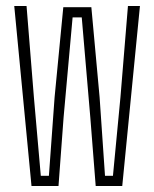

<svg xmlns="http://www.w3.org/2000/svg" viewBox="-20 -620 514 640"><path d="M85 0 27.5 -600H68.5L93 -296L116 -34H143L162 -296L191 -596H284.5L312 -296L330 -34H356.5L381.5 -296L406.5 -600H446.5L387.5 0H299L281 -229L252.5 -562H222L192 -229L175 0Z"/></svg>

Font: Big Shoulders Text SC Thin
Style: Regular
Weight: 100
Designer: Patric King
Foundry: XO Type Co
Version: Version 2.002